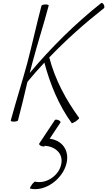

<svg xmlns="http://www.w3.org/2000/svg" viewBox="-20 -839 747 1337"><path d="M269 -800C234 -667 205 -533 170 -400C134 -267 91 -133 55 0C53 4 62 8 76 8C90 8 103 4 105 0C129 -90 150 -179 171 -269C209 -315 248 -359 289 -403C330 -249 390 -105 479 18C480 21 493 15 508 6C522 -4 533 -15 531 -18C440 -143 364 -282 323 -439C441 -562 569 -676 704 -782C708 -785 708 -796 703 -806C698 -815 690 -821 685 -818C502 -673 336 -508 187 -331C193 -354 199 -377 205 -400C240 -533 284 -667 319 -800C321 -804 312 -808 298 -808C284 -808 271 -804 269 -800ZM362 -3 253 161C250 165 255 172 266 177C277 182 288 182 292 178L293 176C366 182 420 230 407 301C393 383 302 444 225 426C221 425 210 435 201 448C191 462 186 473 190 474C290 499 416 411 443 299C465 208 413 138 326 127L401 14C404 10 398 3 388 -2C377 -7 365 -7 362 -3Z"/></svg>

Font: Nupuram Thin Italic
Style: Regular
Weight: 100
Designer: Santhosh Thottingal (santhosh.thottingal@gmail.com)
Foundry: SMC
Version: Version 1.000